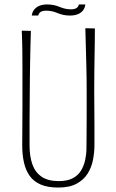

<svg xmlns="http://www.w3.org/2000/svg" viewBox="-20 -834 524 864"><path d="M242 10Q195 10 163.5 -3.5Q132 -17 114 -42Q96 -67 88 -102Q80 -137 80 -180Q80 -215 80.5 -261Q81 -307 81 -352.5Q81 -398 81 -432Q81 -477 81 -520Q81 -563 80.5 -606.5Q80 -650 78 -696L119 -695Q118 -662 117 -625.5Q116 -589 115.5 -553Q115 -517 114.5 -484.5Q114 -452 114 -426Q114 -397 113.5 -361Q113 -325 113 -289Q113 -253 113 -223.5Q113 -194 113 -179Q113 -131 125.5 -95Q138 -59 167 -39Q196 -19 244 -19Q283 -19 307.5 -32Q332 -45 345 -67Q358 -89 363.5 -115Q369 -141 369 -166Q369 -176 369.5 -214Q370 -252 370 -307.5Q370 -363 370 -424Q370 -488 368.5 -540.5Q367 -593 366 -634.5Q365 -676 364 -707L407 -706Q407 -673 406.5 -642.5Q406 -612 405.5 -580Q405 -548 404.5 -510Q404 -472 404 -422Q405 -337 405 -271Q405 -205 405 -182Q405 -149 398.5 -115Q392 -81 374.5 -53Q357 -25 325 -7.5Q293 10 242 10ZM152 -764H123Q125 -780 134 -791Q143 -802 157.5 -808Q172 -814 192 -814Q222 -814 248 -803Q274 -792 299 -792Q314 -792 323 -797Q332 -802 335 -814H364Q362 -798 353.5 -787Q345 -776 330 -770Q315 -764 295 -764Q265 -764 239.5 -775Q214 -786 188 -786Q173 -786 164 -781Q155 -776 152 -764Z"/></svg>

Font: Truculenta Thin
Style: Regular
Weight: 250
Version: Version 1.002